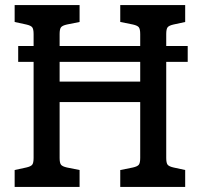

<svg xmlns="http://www.w3.org/2000/svg" viewBox="-20 -740 806 760"><path d="M638 -495V-115Q638 -95 643.5 -88Q649 -81 667 -77L713 -67V0H456V-67L506 -77Q524 -81 529.5 -88Q535 -95 535 -115V-336H216V-115Q216 -95 221.5 -88Q227 -81 245 -77L295 -67V0H38V-67L84 -77Q102 -81 107.5 -88Q113 -95 113 -115V-495H52V-558H113V-605Q113 -625 107.5 -632Q102 -639 84 -643L38 -653V-720H295V-653L245 -643Q227 -639 221.5 -632Q216 -625 216 -605V-558H535V-605Q535 -625 529.5 -632Q524 -639 506 -643L456 -653V-720H713V-653L667 -643Q649 -639 643.5 -632Q638 -625 638 -605V-558H723V-495ZM535 -495H216V-417H535Z"/></svg>

Font: Enriqueta Medium
Style: Regular
Weight: 500
Designer: Viviana Monsalve, Gustavo Ibarra
Foundry: 72Puntos
Version: Version 2.000